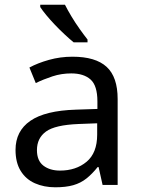

<svg xmlns="http://www.w3.org/2000/svg" viewBox="-20 -786 601 816"><path d="M288 -545Q386 -545 433 -502Q480 -459 480 -365V0H416L399 -76H395Q372 -47 347.5 -27.5Q323 -8 291.5 1Q260 10 215 10Q167 10 128.5 -7Q90 -24 68 -59.5Q46 -95 46 -149Q46 -229 109 -272.5Q172 -316 303 -320L394 -323V-355Q394 -422 365 -448Q336 -474 283 -474Q241 -474 203 -461.5Q165 -449 132 -433L105 -499Q140 -518 188 -531.5Q236 -545 288 -545ZM314 -259Q214 -255 175.5 -227Q137 -199 137 -148Q137 -103 164.5 -82Q192 -61 235 -61Q303 -61 348 -98.5Q393 -136 393 -214V-262ZM256 -766Q267 -744 283.5 -716.5Q300 -689 318.5 -663Q337 -637 352 -618V-606H293Q276 -620 255 -639.5Q234 -659 213.5 -680.5Q193 -702 176.5 -722Q160 -742 151 -756V-766Z"/></svg>

Font: Noto Sans Gurmukhi
Style: Regular
Weight: 400
Designer: Jelle Bosma - Monotype Design Team
Foundry: Monotype Imaging Inc.
Version: Version 2.003